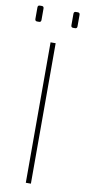

<svg xmlns="http://www.w3.org/2000/svg" viewBox="-96 -893 422 929"><g transform="rotate(10 115.5 -428.0)"><path d="M21 -856H31Q41 -856 41 -845V-789Q41 -778 31 -778H21Q11 -778 11 -789V-845Q11 -856 21 -856ZM198 -856H208Q218 -856 218 -845V-789Q218 -778 208 -778H198Q188 -778 188 -789V-845Q188 -856 198 -856ZM128 0H103V-690H128Z"/></g></svg>

Font: Exo 2.0 Thin
Style: Regular
Weight: 250
Designer: Natanael Gama
Version: Version 1.001;PS 001.001;hotconv 1.0.70;makeotf.lib2.5.58329